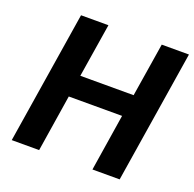

<svg xmlns="http://www.w3.org/2000/svg" viewBox="-125 -840 979 968"><g transform="rotate(20 364.0 -355.5)"><path d="M36 0H183L231 -305H517L469 0H615L728 -711H582L536 -423H250L296 -711H149Z"/></g></svg>

Font: Asimov Pro
Style: BdObl
Weight: 700
Designer: Google
Version: Version 2.000980; 2014